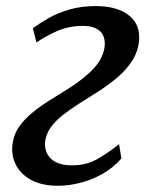

<svg xmlns="http://www.w3.org/2000/svg" viewBox="-20 -586 490 616"><path d="M166 10Q116.5 10 82.8 -7.2Q49 -24.5 32.8 -53.8Q16.5 -83 19.5 -118.5Q22.5 -151 39.5 -176.5Q56.5 -202 82.5 -223.5Q108.5 -245 139.2 -264Q170 -283 200 -302Q253.5 -336 283 -369Q312.5 -402 316 -440Q317.5 -460.5 309.8 -474.5Q302 -488.5 285.8 -495.8Q269.5 -503 246 -503Q199 -503 159 -484.5Q119 -466 97 -449.5L85.5 -495.5Q106.5 -511 135.2 -527.5Q164 -544 201.8 -555.2Q239.5 -566.5 287.5 -566.5Q355.5 -566.5 393.2 -537Q431 -507.5 426 -454.5Q422.5 -419.5 403.8 -390.5Q385 -361.5 356.5 -337.5Q328 -313.5 296.5 -293.2Q265 -273 236 -255Q207.5 -237 183 -218Q158.5 -199 142.8 -177.2Q127 -155.5 124.5 -128.5Q123 -110 131.2 -93Q139.5 -76 159.2 -65.8Q179 -55.5 211.5 -55.5Q255.5 -55.5 290 -74.5Q324.5 -93.5 362 -123.5L369.5 -77.5Q342 -46.5 307.2 -27.2Q272.5 -8 235.8 1Q199 10 166 10Z"/></svg>

Font: Merriweather 20pt
Style: Italic
Weight: 400
Italic angle: -7.8°
Version: Version 2.101